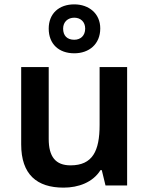

<svg xmlns="http://www.w3.org/2000/svg" viewBox="-20 -849 682 879"><path d="M320 -605C388 -605 439 -647 439 -719C439 -787 387 -829 320 -829C250 -829 203 -787 203 -718C203 -647 250 -605 320 -605ZM320 -667C287 -667 269 -686 269 -718C269 -749 291 -768 320 -768C349 -768 370 -749 370 -718C370 -686 349 -667 320 -667ZM562 -542H436V-277C436 -158 404 -92 303 -92C234 -92 203 -132 203 -213V-542H77V-188C77 -50 149 10 271 10C339 10 405 -14 440 -70H446L463 0H562Z"/></svg>

Font: Noto Sans Gurmukhi SemiBold
Style: Regular
Weight: 600
Designer: Jelle Bosma - Monotype Design Team
Foundry: Monotype Imaging Inc.
Version: Version 2.004